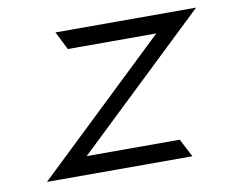

<svg xmlns="http://www.w3.org/2000/svg" viewBox="-57 -521 693 581"><g transform="rotate(-10 289.5 -230.5)"><path d="M490 -10 461 -66H175L579 -451H147L175 -395H447L43 -10Z"/></g></svg>

Font: Charger Pro
Style: LitExtObl
Weight: 300
Designer: Jasper
Foundry: Cannot Into Space Fonts
Version: Version 1.09